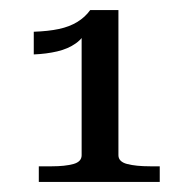

<svg xmlns="http://www.w3.org/2000/svg" viewBox="-20 -730 364 381"><path d="M215 -422Q215 -409 232.5 -404.5Q250 -400 278 -400H297V-369H57V-400H83Q109 -400 125.5 -404.5Q142 -409 142 -422V-666L152 -672Q146 -655 130.5 -644Q115 -633 93.5 -628Q72 -623 47 -622V-667Q76 -668 97 -672.5Q118 -677 133.5 -686.5Q149 -696 159 -710H215Z"/></svg>

Font: Roboto Serif 28pt
Style: Regular
Weight: 400
Designer: Greg Gazdowicz
Foundry: Commercial Type
Version: Version 1.008